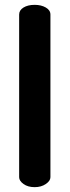

<svg xmlns="http://www.w3.org/2000/svg" viewBox="-20 -772 287 792"><path d="M123 0Q95 0 77 -13Q59 -26 59 -41V-712Q59 -730 77 -741Q95 -752 123 -752Q150 -752 169 -741Q188 -730 188 -712V-41Q188 -26 169 -13Q150 0 123 0Z"/></svg>

Font: Dosis ExtraLight
Style: Bold
Weight: 700
Version: Version 3.001; ttfautohint (v1.8.2)